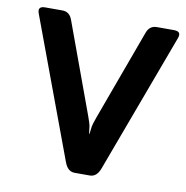

<svg xmlns="http://www.w3.org/2000/svg" viewBox="-79 -776 827 852"><g transform="rotate(10 334.5 -350.0)"><path d="M33.2 -668Q21 -700.2 56.2 -700.2H133.8Q166.5 -700.2 178.7 -666.5L328.1 -258.8Q339.4 -227.5 341.3 -217Q343.3 -206.5 345.7 -182.1H347.7Q350.1 -206.5 352.1 -217Q354 -227.5 365.2 -258.8L514.6 -666.5Q526.9 -700.2 559.6 -700.2H637.2Q672.4 -700.2 660.2 -668L426.8 -39.6Q412.1 0 380.9 0H312.5Q281.2 0 266.6 -39.6Z"/></g></svg>

Font: Istok Web
Style: Bold
Weight: 700
Designer: Andrey V. Panov
Foundry: Andrey V. Panov
Version: Version 1.0.2g